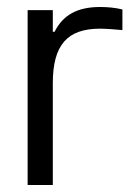

<svg xmlns="http://www.w3.org/2000/svg" viewBox="-20 -529 401 549"><path d="M266 -509C201 -509 160 -486 136 -438H131V-500H59V0H131V-291C131 -400 172 -447 266 -447C283 -447 307 -445 330 -443V-502C309 -507 288 -509 266 -509Z"/></svg>

Font: LT Wave Alt Light
Style: Regular
Weight: 300
Designer: Daniel Lyons
Version: Version 2.5 (Glyphs App)